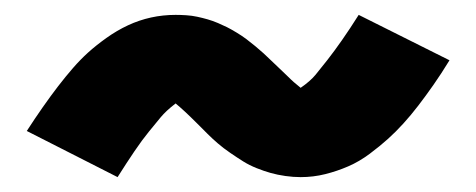

<svg xmlns="http://www.w3.org/2000/svg" viewBox="-20 -426 640 258"><path d="M138 -188 16 -250Q27 -267 37.5 -282Q48 -297 58 -310Q68 -323 78 -334.5Q88 -346 98.5 -355.5Q109 -365 123 -375Q137 -385 152 -392Q167 -399 183 -402.5Q199 -406 216 -406Q223 -406 230.5 -405.5Q238 -405 245 -403.5Q252 -402 259 -400Q266 -398 273 -395Q280 -392 285 -389.5Q290 -387 297.5 -382.5Q305 -378 311 -373.5Q317 -369 323 -364Q329 -359 334 -354.5Q339 -350 343.5 -345.5Q348 -341 354 -335.5Q360 -330 365.5 -324.5Q371 -319 375 -315.5Q379 -312 384 -308Q397 -317 404 -325.5Q411 -334 420 -345.5Q429 -357 439.5 -372Q450 -387 462 -406L584 -345Q573 -327 562.5 -312Q552 -297 542 -284Q532 -271 522 -260Q512 -249 501.5 -239.5Q491 -230 477 -219.5Q463 -209 448 -202.5Q433 -196 417 -192Q401 -188 384 -188Q374 -188 363.5 -189.5Q353 -191 344 -193.5Q335 -196 325 -200Q315 -204 307 -209Q299 -214 289.5 -220.5Q280 -227 272.5 -233.5Q265 -240 259 -246Q253 -252 244 -261Q235 -270 228.5 -276Q222 -282 216 -287Q203 -277 196 -268.5Q189 -260 180 -249Q171 -238 160.5 -222.5Q150 -207 138 -188Z"/></svg>

Font: Iosevka SS04 Heavy Extended
Style: Regular
Weight: 900
Width: 7
Monospace: yes
Designer: Belleve Invis
Foundry: Belleve Invis
Version: Version 19.0.0; ttfautohint (v1.8.4)